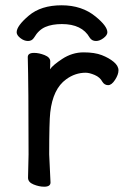

<svg xmlns="http://www.w3.org/2000/svg" viewBox="-20 -690 470 726"><path d="M343 -535Q327 -535 319 -548Q290 -599 214 -599Q177 -599 151.5 -588Q126 -577 109 -548Q101 -535 86 -535Q71 -535 57 -546Q43 -557 43 -568Q43 -592 89 -631Q135 -670 213 -670Q290 -670 342 -627Q386 -591 386 -568Q386 -557 371.5 -546Q357 -535 343 -535ZM147 16Q128 16 107 7.5Q86 -1 86 -18L88 -106Q88 -367 85 -474Q85 -490 109 -490Q128 -490 149 -481.5Q170 -473 170 -458Q170 -436 169 -428Q180 -444 215 -467Q253 -492 296 -492Q338 -492 365 -481.5Q392 -471 410 -456Q428 -441 428 -424Q428 -408 415 -388Q402 -368 389 -368Q375 -368 367 -381Q358 -398 338 -406.5Q318 -415 304 -415Q264 -415 230 -390Q180 -354 170 -265Q166 -230 166 -106L171 0Q171 16 147 16Z"/></svg>

Font: LXGW WenKai Lite Medium
Style: Regular
Weight: 500
Designer: LXGW / Fontworks Inc.
Foundry: LXGW / Fontworks Inc.
Version: Version 1.511; March 25, 2025